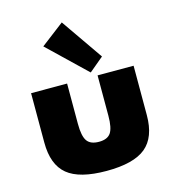

<svg xmlns="http://www.w3.org/2000/svg" viewBox="-124 -952 968 1071"><g transform="rotate(-15 360.0 -416.5)"><path d="M360 16Q203.5 16 133.8 -41.5Q64 -99 64 -227V-512H272V-279Q272 -208.5 291.8 -180.2Q311.5 -152 360.5 -152Q409 -152 428.5 -180.2Q448 -208.5 448 -279V-512H656V-227Q656 -99 586.2 -41.5Q516.5 16 360 16ZM415.5 -537.5 197.5 -746.5 331.5 -849 499 -607.5Z"/></g></svg>

Font: Spartan Thin Black
Style: Regular
Weight: 900
Version: Version 1.004